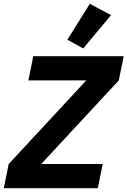

<svg xmlns="http://www.w3.org/2000/svg" viewBox="-31 -995 674 1015"><path d="M512 -128 486 0H-11L15 -128L425 -570H119L145 -698H623L597 -570L187 -128ZM556 -915 409 -739 325 -785 444 -975Z"/></svg>

Font: IBM Plex Sans
Style: Italic
Weight: 400
Italic angle: -11.31°
Designer: Mike Abbink, Paul van der Laan, Pieter van Rosmalen
Foundry: Bold Monday
Version: Version 3.201